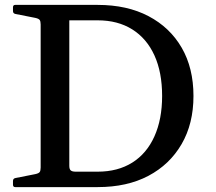

<svg xmlns="http://www.w3.org/2000/svg" viewBox="-20 -764 881 784"><path d="M146 0V-744H263V-87Q263 -73 269 -68Q275 -63 289 -63H379Q461 -63 520 -100Q579 -137 610.5 -207Q642 -277 642 -372Q642 -469 610.5 -538Q579 -607 520 -644Q461 -681 379 -681H263V-744H379Q499 -744 586.5 -698Q674 -652 722 -569Q770 -486 770 -372Q770 -259 721.5 -175.5Q673 -92 586 -46Q499 0 379 0ZM33 -734Q33 -744 42 -744H263V-531H146V-664Q146 -677 142 -682.5Q138 -688 124 -691L43 -707Q33 -709 33 -719ZM42 0Q33 0 33 -10V-25Q33 -35 43 -37L124 -53Q138 -56 142 -61.5Q146 -67 146 -80V-213H263V0Z"/></svg>

Font: Hahmlet Medium
Style: Regular
Weight: 500
Version: Version 1.002